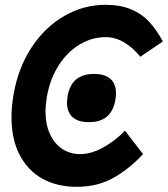

<svg xmlns="http://www.w3.org/2000/svg" viewBox="-20 -746 680 778"><path d="M26.5 -271Q26.5 -315 35.5 -366Q54.5 -473.5 109 -555.5Q163.5 -637.5 241.5 -682Q319.5 -726.5 407 -726.5Q468 -726.5 511.2 -708.2Q554.5 -690 584.2 -658Q614 -626 640 -578L548.5 -516Q519.5 -552.5 483.5 -574Q447.5 -595.5 408 -595.5Q352 -595.5 302 -565.2Q252 -535 217.2 -480.2Q182.5 -425.5 170 -354Q164.5 -320 164.5 -294Q164.5 -240.5 183 -201.5Q201.5 -162.5 233.2 -142Q265 -121.5 304.5 -121.5Q350.5 -121.5 400 -149.5Q449.5 -177.5 486.5 -216.5L559.5 -121.5Q504.5 -62 440 -25.5Q375.5 11 290.5 11Q211 11 151.5 -22.2Q92 -55.5 59.2 -119Q26.5 -182.5 26.5 -271ZM251.5 -330Q251.5 -341 254 -357Q269.5 -446.5 361 -446.5Q404.5 -446.5 427.2 -426.5Q450 -406.5 450 -368.5Q450 -353.5 447.5 -341Q432 -251 340.5 -251Q297 -251 274.2 -271.2Q251.5 -291.5 251.5 -330Z"/></svg>

Font: JuliaMono SemiBold
Style: Italic
Weight: 600
Italic angle: -9°
Monospace: yes
Designer: cormullion
Foundry: corm
Version: Version 0.056; ttfautohint (v1.8.4)